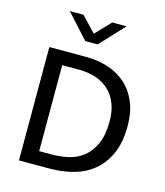

<svg xmlns="http://www.w3.org/2000/svg" viewBox="-123 -938 888 1031"><g transform="rotate(15 321.0 -422.5)"><path d="M285 -630Q352 -630 409 -611Q466 -592 507.5 -554.5Q549 -517 572.5 -460.5Q596 -404 596 -329Q596 -238 568 -175Q540 -112 492.5 -73Q445 -34 382.5 -17Q320 0 250 0H80V-630ZM172 -76H241Q289 -76 335 -86.5Q381 -97 416.5 -125.5Q452 -154 474 -203Q496 -252 496 -329Q496 -383 480 -425Q464 -467 434 -495.5Q404 -524 361.5 -539Q319 -554 267 -554H172ZM136 -845H212L292 -761L372 -845H452L327 -711H258Z"/></g></svg>

Font: Mukta Vaani
Style: Regular
Weight: 400
Designer: Noopur Datye, Girish Dalvi, Yashodeep Gholap, Pallavi Karambelkar
Foundry: Ek Type
Version: Version 2.538;PS 1.000;hotconv 16.6.51;makeotf.lib2.5.65220;